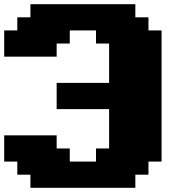

<svg xmlns="http://www.w3.org/2000/svg" viewBox="-20 -895 915 915"><path d="M125 0H625V-62.5H687.5V-125H750V-750H687.5V-812.5H625V-875H125V-812.5H62.5V-750H0V-625H250V-687.5H312.5V-750H437.5V-687.5H500V-500H250V-375H500V-187.5H437.5V-125H312.5V-187.5H250V-250H0V-125H62.5V-62.5H125Z"/></svg>

Font: Faithful 32x
Style: Bold
Weight: 400
Foundry: Faithful Resource Pack
Version: Version 1.0; January 27, 2023